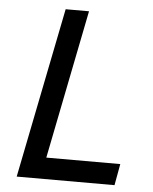

<svg xmlns="http://www.w3.org/2000/svg" viewBox="-51 -743 626 786"><g transform="rotate(5 262.0 -350.0)"><path d="M161 -88H465L449 0H47L187 -700H283Z"/></g></svg>

Font: Gontserrat
Style: Italic
Weight: 400
Italic angle: -11.3°
Designer: Julieta Ulanovsky
Foundry: Julieta Ulanovsky
Version: Version 6.001